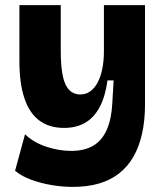

<svg xmlns="http://www.w3.org/2000/svg" viewBox="-20 -548 648 752"><path d="M265 184Q225 184 183 177Q141 170 103.5 156.5Q66 143 39 121L78 -22Q113 11 162.5 27Q212 43 258 43Q311 43 345.5 22.5Q380 2 398.5 -40.5Q417 -83 420 -146L425 -233H401Q392 -168 369.5 -127Q347 -86 312.5 -66.5Q278 -47 231 -47Q173 -47 134 -76Q95 -105 75.5 -163.5Q56 -222 56 -309V-528H218V-349Q218 -257 236.5 -217.5Q255 -178 295 -178Q316 -178 333 -190Q350 -202 362 -224Q374 -246 380.5 -277.5Q387 -309 387 -348V-528H548V-140Q548 -77 536.5 -25Q525 27 502.5 66Q480 105 446 131.5Q412 158 367 171Q322 184 265 184Z"/></svg>

Font: Bricolage Grotesque ExtraBold
Style: Regular
Weight: 800
Designer: Mathieu Triay
Foundry: Atelier Triay
Version: Version 1.001;gftools[0.9.33.dev8+g029e19f]